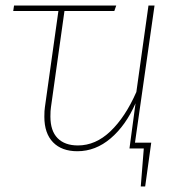

<svg xmlns="http://www.w3.org/2000/svg" viewBox="-20 -539 662 697"><path d="M470 -21H529L507 138H491L502 0H450L472 -164Q437 -84 382 -37Q327 10 261 10Q204 10 172.5 -22.5Q141 -55 141 -115Q141 -138 143 -150L192 -499H28L31 -519H402L395 -499H214L165 -150Q163 -138 163 -116Q163 -64 189 -37.5Q215 -11 263 -11Q327 -11 381 -62.5Q435 -114 475 -205L519 -519H541Z"/></svg>

Font: Fira Sans Thin
Style: Italic
Weight: 250
Italic angle: -8°
Designer: Carrois Corporate & Edenspiekermann AG
Foundry: Carrois Corporate GbR & Edenspiekermann AG
Version: Version 4.203